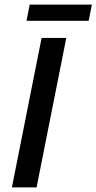

<svg xmlns="http://www.w3.org/2000/svg" viewBox="-20 -820 422 840"><path d="M32 0 162 -654H270L140 0ZM96 -729 110 -800H382L368 -729Z"/></svg>

Font: Source Sans 3 ExtraLight SemiBold
Style: Italic
Weight: 600
Italic angle: -11°
Version: Version 3.052;hotconv 1.1.0;makeotfexe 2.6.0